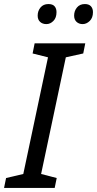

<svg xmlns="http://www.w3.org/2000/svg" viewBox="-40 -928 479 948"><path d="M-20 0 -10 -49 75 -69 197 -645 121 -664 131 -714H381L371 -664L285 -645L163 -69L240 -49L230 0ZM368 -809Q350 -809 338 -820Q326 -831 326 -851Q326 -874 340 -891Q354 -908 379 -908Q399 -908 409 -897Q419 -886 419 -868Q419 -840 403 -824.5Q387 -809 368 -809ZM189 -809Q170 -809 158 -820Q146 -831 146 -851Q146 -874 160 -891Q174 -908 199 -908Q220 -908 229.5 -897Q239 -886 239 -868Q239 -840 223.5 -824.5Q208 -809 189 -809Z"/></svg>

Font: Manna Sans
Style: Italic
Weight: 400
Italic angle: -12°
Designer: Monotype Design Team
Foundry: Monotype Imaging Inc.
Version: Version 2.001.1; ttfautohint (v1.8.2)